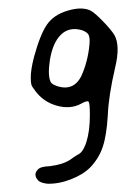

<svg xmlns="http://www.w3.org/2000/svg" viewBox="-20 -360 332 460"><path d="M140.6 -334Q174.8 -344.7 196.3 -335Q206.1 -330.1 226.1 -309.6Q246.1 -289.1 253.9 -276.4Q268.6 -251 255.9 -198.2Q240.2 -130.9 238.3 -84Q235.4 -35.2 226.1 -7.8Q216.8 19.5 196.3 41Q178.7 58.6 149.4 69.8Q120.1 81.1 92.8 80.1Q77.1 78.1 71.3 72.3Q57.6 56.6 73.2 43.9Q79.1 39.1 99.6 38.1Q130.9 34.2 148.4 22.5Q156.2 16.6 166 10.7Q178.7 5.9 187 -20Q195.3 -45.9 195.3 -84Q195.3 -112.3 192.4 -116.2Q189.5 -120.1 173.8 -111.3Q148.4 -97.7 115.7 -106.9Q83 -116.2 63.5 -143.6Q56.6 -152.3 55.2 -157.2Q53.7 -162.1 53.7 -174.8Q53.7 -193.4 61.5 -223.6Q76.2 -277.3 92.3 -300.8Q108.4 -324.2 140.6 -334ZM174.8 -288.1Q145.5 -295.9 126 -276.9Q106.4 -257.8 99.6 -216.8Q93.8 -178.7 101.6 -163.1Q104.5 -158.2 115.2 -154.3Q126 -150.4 135.7 -150.4Q161.1 -150.4 174.8 -177.7Q190.4 -211.9 194.3 -252.9Q196.3 -272.5 190.4 -279.3Q184.6 -285.2 174.8 -288.1Z"/></svg>

Font: JasonHandwriting3
Style: Regular
Weight: 400
Version: Version 1.24.9